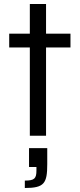

<svg xmlns="http://www.w3.org/2000/svg" viewBox="-20 -678 399 959"><path d="M129 -441V0H210V-441H332V-510H210V-658H129V-510H26V-441ZM104 224V261C201 261 216 238 216 142V62H125V156H162V173C162 214 152 224 104 224Z"/></svg>

Font: Saira UNSAM
Style: Regular
Weight: 400
Designer: Hector Gatti with collaboration of the Omnibus-Type team
Foundry: Omnibus-Type
Version: Version 0.072;PS 000.072;hotconv 1.0.88;makeotf.lib2.5.64775